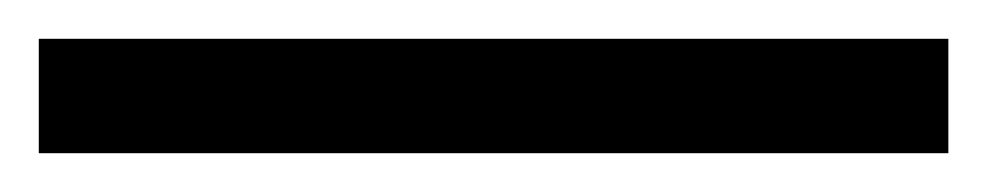

<svg xmlns="http://www.w3.org/2000/svg" viewBox="-25 -839 509 99"><path d="M-5 -760V-819H464V-760Z"/></svg>

Font: Noto Serif Hentaigana EL
Style: Regular
Weight: 400
Designer: Kazuhiro Yamada
Foundry: nipponia
Version: Version 1.000